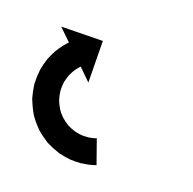

<svg xmlns="http://www.w3.org/2000/svg" viewBox="-20 -92 144 143"><path d="M50.7 31C51.1 31 51.5 31 51.9 31L52.1 11C51.7 11 51.4 11 51.1 11C51.1 11 51.1 11 51.2 11C51.2 11 51.3 11 51.3 11C50.4 11 49.5 10.9 48.6 10.8C48.6 10.8 48.7 10.8 48.8 10.8C48.9 10.8 49 10.8 49 10.8C47.6 10.7 46.2 10.4 44.9 10.1C44.9 10.1 45 10.1 45.1 10.2C45.3 10.2 45.4 10.2 45.4 10.2C43.6 9.7 41.9 9.1 40.3 8.5C40.3 8.5 40.4 8.5 40.6 8.6C40.7 8.6 40.8 8.7 40.8 8.7C38.9 7.8 37.1 6.7 35.3 5.5C35.3 5.5 35.4 5.6 35.6 5.7C35.7 5.8 35.9 5.9 35.9 5.9C34 4.5 32.2 2.9 30.6 1.1C30.6 1.1 30.7 1.3 30.9 1.4C31 1.6 31.1 1.7 31.1 1.7C29.5 -0.3 28.1 -2.4 26.9 -4.6C26.9 -4.6 26.9 -4.4 27 -4.2C27.1 -4 27.2 -3.9 27.2 -3.9C26.1 -6.2 25.2 -8.7 24.6 -11.3C24.6 -11.3 24.6 -11.1 24.7 -10.9C24.7 -10.7 24.8 -10.5 24.8 -10.5C24.3 -13 24 -15.6 24 -18.2C24 -18.2 24 -18 24 -17.8C24 -17.6 24 -17.4 24 -17.4C24.2 -19.9 24.5 -22.4 25.1 -24.9C25.1 -24.9 25.1 -24.7 25 -24.5C25 -24.3 24.9 -24.1 24.9 -24.1C25.6 -26.4 26.5 -28.6 27.6 -30.8C27.6 -30.8 27.5 -30.6 27.4 -30.5C27.3 -30.3 27.2 -30.1 27.2 -30.1C28.3 -32 29.5 -33.7 30.9 -35.4C30.9 -35.4 30.8 -35.3 30.7 -35.2C30.5 -35.1 30.4 -34.9 30.4 -34.9C31.7 -36.3 32.9 -37.5 34.3 -38.7C34.3 -38.7 34.2 -38.7 34.1 -38.6C34 -38.5 33.9 -38.4 33.9 -38.4C35 -39.3 36.1 -40.1 37.3 -40.9C37.3 -40.9 37.2 -40.8 37.1 -40.8C37 -40.7 37 -40.7 37 -40.7C37.7 -41.1 38.5 -41.6 39.3 -42C39.3 -42 39.3 -42 39.2 -41.9C39.2 -41.9 39.1 -41.9 39.1 -41.9C39.4 -42.1 39.8 -42.2 40.1 -42.4L45.8 -30.5L56.6 -61.5L25.6 -72.2L31.3 -60.4C31 -60.2 30.6 -60 30.2 -59.8C30.2 -59.8 30.2 -59.8 30.1 -59.8C30.1 -59.7 30 -59.7 30 -59.7C28.9 -59.1 27.8 -58.5 26.7 -57.8C26.7 -57.8 26.6 -57.8 26.5 -57.7C26.4 -57.7 26.4 -57.6 26.4 -57.6C24.7 -56.5 23.1 -55.4 21.5 -54.1C21.5 -54.1 21.4 -54 21.3 -54C21.2 -53.9 21.1 -53.8 21.1 -53.8C19.2 -52.1 17.4 -50.3 15.6 -48.4C15.6 -48.4 15.5 -48.2 15.4 -48.1C15.3 -48 15.2 -47.9 15.2 -47.9C13.3 -45.5 11.6 -43 10 -40.3C10 -40.3 9.9 -40.2 9.9 -40C9.8 -39.9 9.7 -39.7 9.7 -39.7C8.2 -36.7 6.9 -33.5 5.9 -30.2C5.9 -30.2 5.8 -30 5.7 -29.9C5.7 -29.7 5.6 -29.5 5.6 -29.5C4.8 -26 4.3 -22.4 4 -18.8C4 -18.8 4 -18.6 4 -18.4C4 -18.2 4 -18 4 -18C4.1 -14.3 4.4 -10.6 5.1 -6.9C5.1 -6.9 5.1 -6.7 5.2 -6.5C5.2 -6.3 5.2 -6.1 5.2 -6.1C6.2 -2.5 7.5 1.1 9.1 4.5C9.1 4.5 9.1 4.7 9.2 4.8C9.3 5 9.4 5.2 9.4 5.2C11.2 8.4 13.3 11.4 15.5 14.3C15.5 14.3 15.7 14.4 15.8 14.6C15.9 14.7 16.1 14.9 16.1 14.9C18.4 17.3 20.9 19.6 23.6 21.7C23.6 21.7 23.8 21.8 23.9 21.9C24 22 24.2 22.2 24.2 22.2C26.7 23.8 29.4 25.4 32.1 26.7C32.1 26.7 32.3 26.8 32.4 26.8C32.6 26.9 32.7 27 32.7 27C35.1 27.9 37.5 28.8 40 29.5C40 29.5 40.1 29.5 40.3 29.6C40.4 29.6 40.5 29.6 40.5 29.6C42.5 30 44.4 30.4 46.4 30.7C46.4 30.7 46.4 30.7 46.5 30.7C46.6 30.7 46.7 30.7 46.7 30.7C48 30.8 49.2 30.9 50.5 31C50.5 31 50.5 31 50.6 31C50.6 31 50.7 31 50.7 31Z"/></svg>

Font: FRB American Cursive Just Arrows
Style: Bold Italic
Weight: 700
Italic angle: -25°
Version: Version 2.0;Modular Font Editor K font №1